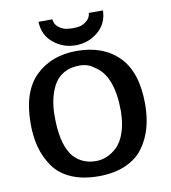

<svg xmlns="http://www.w3.org/2000/svg" viewBox="-99 -1004 989 1109"><g transform="rotate(-10 396.0 -449.5)"><path d="M202 -919H283Q286 -889 308.5 -872Q331 -855 350.5 -851.5Q370 -848 391 -848Q411 -848 430.5 -851.5Q450 -855 472.5 -872.5Q495 -890 497 -919H580Q578 -841 521.5 -794.5Q465 -748 390 -748Q317 -748 260.5 -794.5Q204 -841 202 -919ZM55 -345Q55 -535 148 -625Q241 -715 389 -715Q545 -715 635.5 -623.5Q726 -532 726 -344Q726 -268 708.5 -205.5Q691 -143 653.5 -91Q616 -39 549 -9.5Q482 20 391 20Q298 20 230.5 -9.5Q163 -39 126 -92Q89 -145 72 -207.5Q55 -270 55 -345ZM199 -365Q199 -214 247 -142H246Q298 -69 390 -69Q423 -69 454.5 -82Q486 -95 515 -123Q544 -151 562 -203.5Q580 -256 581 -327Q581 -535 479 -599V-598Q445 -629 390 -629Q336 -629 297 -606Q258 -583 237.5 -543.5Q217 -504 208 -460Q199 -416 199 -365Z"/></g></svg>

Font: Coval
Style: ExtraBold
Weight: 800
Foundry: Context Ltd
Version: Version 001.000